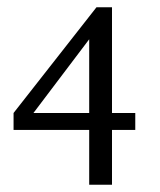

<svg xmlns="http://www.w3.org/2000/svg" viewBox="-20 -496 439 528"><path d="M72 -185.3H225.3V-388ZM288 12H225.3V-138.7H17.3V-185.3L245.3 -476H288V-185.3H352V-138.7H288Z"/></svg>

Font: Peddana
Style: Regular
Weight: 400
Designer: Appaji Ambarisha Darbha
Foundry: Appaji Ambarisha Darbha
Version: Version 1.0.4; ttfautohint (v1.2.25-373a) -l 7 -r 28 -G 50 -